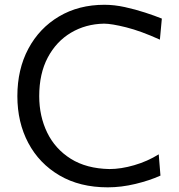

<svg xmlns="http://www.w3.org/2000/svg" viewBox="-20 -784 759 815"><path d="M437.5 11.2Q318.8 11.2 232.7 -39.3Q146.5 -89.8 100.1 -177.2Q53.7 -264.6 53.7 -376Q53.7 -489.7 100.3 -577.1Q147 -664.6 230.5 -714.1Q314 -763.7 423.3 -763.7Q465.3 -763.7 510 -753.9Q554.7 -744.1 595.7 -730.7Q636.7 -717.3 667 -705.1L658.7 -615.7Q578.1 -652.3 515.6 -668Q453.1 -683.6 421.4 -683.6Q343.3 -682.1 281 -645Q218.8 -607.9 182.6 -539.6Q146.5 -471.2 146.5 -376Q146.5 -291 180.2 -221.4Q213.9 -151.9 280.3 -110.1Q346.7 -68.4 444.3 -66.4Q493.7 -66.4 549.8 -82.8Q606 -99.1 653.8 -128.9L661.1 -38.6Q614.7 -17.6 554.7 -3.2Q494.6 11.2 437.5 11.2Z"/></svg>

Font: Pinar DS2-Regular
Style: Regular
Weight: 400
Designer: Amin Abedi
Version: Version 2.000